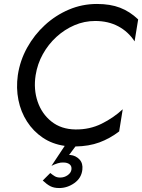

<svg xmlns="http://www.w3.org/2000/svg" viewBox="-20 -730 718 970"><path d="M160 -350Q169 -407 196.5 -456.5Q224 -506 265 -543.5Q306 -581 356 -602.5Q406 -624 461 -624Q527 -624 577.5 -597Q628 -570 660 -521L678 -632Q636 -672 586.5 -691Q537 -710 470 -710Q395 -710 328 -681.5Q261 -653 207 -603.5Q153 -554 117 -489Q81 -424 70 -350Q61 -285 73 -225Q85 -165 116.5 -116Q148 -67 196 -34.5Q244 -2 307 7L240 108Q255 100 271.5 95Q288 90 300 91Q320 91 331.5 100Q343 109 341 126Q339 143 322 155Q305 167 284 167Q268 167 257 160.5Q246 154 234 144L196 182Q216 201 234 210.5Q252 220 279 220Q320 220 355.5 195Q391 170 396 128Q400 95 381.5 75.5Q363 56 336 53H333H329L361 10Q429 9 482 -10.5Q535 -30 582 -66L600 -178Q554 -135 493.5 -105Q433 -75 361 -76Q289 -77 240 -116Q191 -155 170 -217Q149 -279 160 -350Z"/></svg>

Font: Jost* 400 Book Italic
Style: Italic
Weight: 400
Italic angle: -10°
Version: Version 3.200; ttfautohint (v0.97) -l 8 -r 50 -G 200 -x 14 -